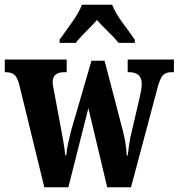

<svg xmlns="http://www.w3.org/2000/svg" viewBox="-24 -786 750 806"><path d="M162 0H263L347 -332L426 0H526L634 -405Q646 -454 658.5 -468.5Q671 -483 695 -483H706V-536H512V-483H517Q571 -483 571 -434Q571 -414 564 -384L530 -238Q522 -208 518.5 -182Q515 -156 512 -133H508Q506 -182 492 -236L415 -531H360L277 -246Q270 -220 263 -188.5Q256 -157 254 -134H250Q248 -156 241.5 -194Q235 -232 228 -268L204 -397Q202 -408 199.5 -420.5Q197 -433 197 -441Q197 -483 246 -483H256V-536H-4V-483H-1Q23 -483 36 -472.5Q49 -462 57 -430ZM226 -606H294Q309 -626 336.5 -653Q364 -680 383 -702Q402 -680 430 -653Q458 -626 474 -606H542V-619Q522 -648 491 -690Q460 -732 447 -766H320Q307 -732 276.5 -690Q246 -648 226 -619Z"/></svg>

Font: Noto Serif ExtraCondensed Extra
Style: Regular
Weight: 800
Width: 3
Designer: Monotype Design Team
Foundry: Monotype Imaging Inc.
Version: Version 1.002